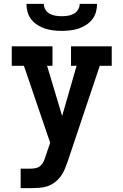

<svg xmlns="http://www.w3.org/2000/svg" viewBox="-20 -975 640 995"><path d="M87 0V-101H139Q154 -101 168 -104.5Q182 -108 192 -118Q202 -128 207.5 -141Q213 -154 217 -168L240 -235L104 -634H41V-735H252V-634H224L302 -374L377 -634H348V-735H559V-634H497L330 -136Q323 -116 314.5 -96Q306 -76 293 -59Q280 -42 262.5 -29Q245 -16 224.5 -9.5Q204 -3 182.5 -1.5Q161 0 139 0ZM300 -815Q278 -815 256.5 -817.5Q235 -820 214.5 -826.5Q194 -833 175 -845Q156 -857 142.5 -874Q129 -891 123 -912Q117 -933 117 -955H207Q207 -939 215.5 -925Q224 -911 238 -903.5Q252 -896 268 -893.5Q284 -891 300 -891Q316 -891 332 -893.5Q348 -896 362 -903.5Q376 -911 384.5 -925Q393 -939 393 -955H483Q483 -933 477 -912Q471 -891 457.5 -874Q444 -857 425 -845Q406 -833 385.5 -826.5Q365 -820 343.5 -817.5Q322 -815 300 -815Z"/></svg>

Font: Iosevka Etoile
Style: Bold
Weight: 700
Designer: Belleve Invis
Foundry: Belleve Invis
Version: Version 28.1.0; ttfautohint (v1.8.4)